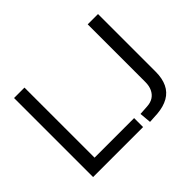

<svg xmlns="http://www.w3.org/2000/svg" viewBox="-146 -954 1211 1211"><g transform="rotate(-45 459.5 -348.5)"><path d="M85 0V-705H178V-80H531V0ZM585 8 578 -70 641 -74Q674 -76 696 -90.5Q718 -105 730 -130.5Q742 -156 742 -190V-705H834V-190Q834 -131 814 -89Q794 -47 753.5 -24Q713 -1 654 4Z"/></g></svg>

Font: Nunito Sans 12pt Medium
Style: Regular
Weight: 500
Designer: Vernon Adams
Foundry: Vernon Adams
Version: Version 3.101;gftools[0.9.27]